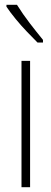

<svg xmlns="http://www.w3.org/2000/svg" viewBox="-20 -784 215 804"><path d="M106 0H70V-529H106ZM51 -764Q76 -724 104.5 -687Q133 -650 160 -617V-606H137Q118 -625 93.5 -650.5Q69 -676 46 -704Q23 -732 7 -756V-764Z"/></svg>

Font: Noto Sans Arabic UI XCn XLt
Style: Regular
Weight: 200
Width: 2
Designer: Monotype Design Team, Nadine Chahine and Nizar Qandah
Foundry: Monotype Imaging Inc.
Version: Version 2.010; ttfautohint (v1.8.4.7-5d5b)